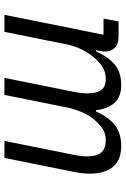

<svg xmlns="http://www.w3.org/2000/svg" viewBox="130 -686 568 868"><g transform="rotate(-90 414.0 -252.0)"><path d="M188 12Q124 12 93.5 -25.5Q63 -63 63 -130Q63 -145 64.5 -161.5Q66 -178 70 -197L134 -516H211L147 -197Q144 -182 142.5 -168Q141 -154 141 -142Q141 -101 157.5 -79.5Q174 -58 215 -58Q239 -58 258 -68Q277 -78 297 -99Q322 -124 338.5 -160.5Q355 -197 361 -228L419 -516H496L432 -198Q429 -183 427.5 -168Q426 -153 426 -140Q426 -100 440.5 -79Q455 -58 492 -58Q518 -58 538.5 -69Q559 -80 576 -98Q604 -126 622 -162Q640 -198 646 -228L704 -516H781L691 -68H764L751 0H681Q648 0 631.5 -17.5Q615 -35 615 -63Q615 -68 616 -75Q617 -82 619 -92L621 -102H616Q589 -44 554.5 -16Q520 12 464 12Q410 12 383 -18.5Q356 -49 350 -102H344Q318 -44 281.5 -16Q245 12 188 12Z"/></g></svg>

Font: IBM Plex Sans
Style: Italic
Weight: 400
Italic angle: -11.31°
Designer: Mike Abbink, Paul van der Laan, Pieter van Rosmalen
Foundry: Bold Monday
Version: Version 3.201